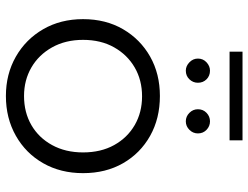

<svg xmlns="http://www.w3.org/2000/svg" viewBox="-118 -740 862 667"><g transform="rotate(90 313.5 -406.0)"><path d="M313 5Q237 5 176.5 -29.5Q116 -64 81 -124.5Q46 -185 46 -263Q46 -342 81 -402Q116 -462 176 -496Q236 -530 313 -530Q391 -530 451.5 -496Q512 -462 546.5 -402Q581 -342 581 -263Q581 -185 546.5 -124.5Q512 -64 451 -29.5Q390 5 313 5ZM313 -58Q370 -58 414 -83.5Q458 -109 483.5 -155.5Q509 -202 509 -263Q509 -325 483.5 -371Q458 -417 414 -442.5Q370 -468 314 -468Q258 -468 214 -442.5Q170 -417 144 -371Q118 -325 118 -263Q118 -202 144 -155.5Q170 -109 214 -83.5Q258 -58 313 -58ZM401 -620Q384 -620 371.5 -632.5Q359 -645 359 -662Q359 -680 371.5 -692Q384 -704 401 -704Q418 -704 430.5 -692Q443 -680 443 -662Q443 -645 430.5 -632.5Q418 -620 401 -620ZM225 -620Q209 -620 196 -632.5Q183 -645 183 -662Q183 -680 196 -692Q209 -704 225 -704Q243 -704 255 -692Q267 -680 267 -662Q267 -645 255 -632.5Q243 -620 225 -620ZM159 -772V-817H467V-772Z"/></g></svg>

Font: Montserrat Thin
Style: Regular
Weight: 400
Version: Version 9.000